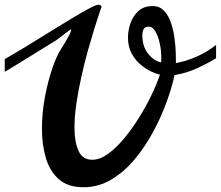

<svg xmlns="http://www.w3.org/2000/svg" viewBox="-51 -767 937 815"><path d="M303.2 27.8Q236.8 27.8 198.2 -6.6Q159.7 -41 143.3 -97.7Q127 -154.3 127 -220.2Q127 -286.1 139.4 -353.5Q151.9 -420.9 170.9 -476.6Q189.9 -532.2 210 -562Q216.3 -571.3 225.8 -587.4Q235.4 -603.5 243.2 -618.7Q251 -633.8 251 -639.2Q251 -642.1 250 -642.1Q248.5 -642.1 244.1 -639.2L188 -596.2Q177.7 -590.3 142.8 -568.6Q107.9 -546.9 61.5 -518.3Q15.1 -489.7 -30.8 -461.9V-516.1Q14.6 -542 65.2 -573Q115.7 -604 165.3 -634.8Q214.8 -665.5 257.1 -690.9Q299.3 -716.3 328.6 -731.7Q357.9 -747.1 367.2 -747.1Q370.1 -747.1 375 -744.6Q379.9 -742.2 379.9 -736.8Q379.9 -737.8 371.6 -713.9Q363.3 -689.9 350.3 -648.2Q337.4 -606.4 322.5 -553.5Q307.6 -500.5 294.7 -442.6Q281.7 -384.8 273.4 -328.4Q265.1 -272 265.1 -224.1Q265.1 -165 282.2 -127Q299.3 -88.9 340.8 -88.9Q372.6 -88.9 406.7 -113.3Q440.9 -137.7 474.6 -178Q508.3 -218.3 538.3 -266.4Q568.4 -314.5 591.6 -362.5Q614.7 -410.6 627.9 -450.2Q614.3 -452.6 591.8 -462.9Q569.3 -473.1 546.4 -492.2Q523.4 -511.2 507.8 -540Q492.2 -568.8 492.2 -607.9Q492.2 -636.2 502.4 -667Q512.7 -697.8 535.6 -719.5Q558.6 -741.2 597.2 -741.2Q627 -741.2 645.8 -720.9Q664.6 -700.7 675 -669.4Q685.5 -638.2 689.9 -604.2Q694.3 -570.3 695.1 -541.7Q695.8 -513.2 695.8 -499Q695.8 -499 721.2 -504.9Q746.6 -510.7 785.6 -527.6Q824.7 -544.4 866.2 -576.2V-520Q839.8 -502.9 791.7 -480Q743.7 -457 689.9 -448.2Q678.7 -395.5 655.5 -332Q632.3 -268.6 597.9 -205.1Q563.5 -141.6 519 -88.9Q474.6 -36.1 420.4 -4.2Q366.2 27.8 303.2 27.8ZM632.8 -502Q632.8 -506.3 633.3 -511.5Q633.8 -516.6 633.8 -521Q633.8 -550.8 627.4 -581.3Q621.1 -611.8 609.1 -632.8Q597.2 -653.8 580.1 -653.8Q563.5 -653.8 558.3 -642.3Q553.2 -630.9 553.2 -618.2Q553.2 -570.3 577.4 -539.6Q601.6 -508.8 632.8 -502Z"/></svg>

Font: Norican
Style: Regular
Weight: 400
Designer: Vernon Adams
Foundry: Vernon Adams
Version: Version 1.100; ttfautohint (v1.8.4.7-5d5b);gftools[0.9.33]